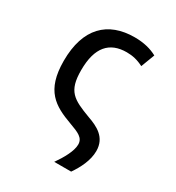

<svg xmlns="http://www.w3.org/2000/svg" viewBox="-178 -659 885 963"><g transform="rotate(30 265.0 -177.5)"><path d="M282 194H380C410 151 438 96 438 42C438 -38 376 -67 319 -87C213 -127 169 -149 169 -272C169 -405 224 -464 323 -464C357 -464 387 -457 420 -440L450 -519C415 -538 373 -549 320 -549C165 -549 70 -458 70 -269C70 -96 149 -52 256 -13C311 7 343 20 343 59C343 97 313 150 282 194Z"/></g></svg>

Font: Noto Sans Mono Condensed Medium
Style: Regular
Weight: 500
Width: 3
Designer: Monotype Design Team
Foundry: Monotype Imaging Inc.
Version: Version 2.014